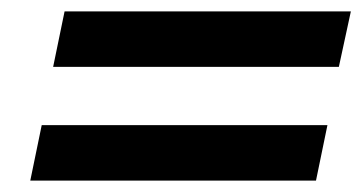

<svg xmlns="http://www.w3.org/2000/svg" viewBox="-20 -441 636 336"><path d="M93 -421H594L573 -324H73ZM53 -222H553L533 -125H33Z"/></svg>

Font: Taviraj Black
Style: Italic
Weight: 900
Italic angle: -12°
Designer: Katatrad Team
Foundry: CadsonDemak
Version: Version 1.001